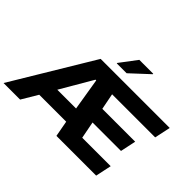

<svg xmlns="http://www.w3.org/2000/svg" viewBox="-215 -1222 1541 1541"><g transform="rotate(45 556.0 -451.0)"><path d="M-43 0 371 -688H1155L1126 -552H637L664 -414H1037L1009 -281H686L714 -136H1037L1008 0H557L532 -136H226L145 0ZM300 -267H513L468 -541H460ZM488 -754V-759L596 -902H754V-897L600 -754Z"/></g></svg>

Font: Saira Expanded
Style: Bold Italic
Weight: 700
Width: 7
Italic angle: -12°
Designer: Hector Gatti with collaboration of the Omnibus-Type team
Foundry: Omnibus-Type
Version: Version 1.101